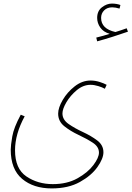

<svg xmlns="http://www.w3.org/2000/svg" viewBox="-20 -823 735 1073"><path d="M695 -646 688 -665Q658 -654 625 -644Q545 -662 545 -723Q545 -748 562 -765Q579 -782 607 -782Q625 -782 648 -775L653 -795Q632 -803 605 -803Q577 -803 550 -782.5Q523 -762 523 -723Q523 -694 540.5 -669Q558 -644 593 -634Q573 -628 558.5 -623.5Q544 -619 518 -613L523 -592Q564 -603 611 -618Q658 -633 695 -646ZM269 230Q362 230 426.5 194Q491 158 524.5 110.5Q558 63 558 28Q558 -12 523.5 -38Q489 -64 443.5 -85Q398 -106 363.5 -130Q329 -154 329 -189Q329 -214 351 -251.5Q373 -289 409 -319Q445 -349 486 -349Q506 -349 529 -342Q552 -335 566 -327L576 -349Q562 -357 537 -365Q512 -373 486 -373Q439 -373 397.5 -340.5Q356 -308 330.5 -264.5Q305 -221 305 -188Q305 -145 339.5 -117.5Q374 -90 419 -69Q464 -48 498.5 -25.5Q533 -3 533 30Q533 58 502 99.5Q471 141 413 173.5Q355 206 275 206Q191 206 127.5 163Q64 120 64 17Q64 -74 118 -173L96 -182Q57 -110 48.5 -60Q40 -10 40 13Q40 123 103.5 176.5Q167 230 269 230Z"/></svg>

Font: Noto Sans Arabic Condensed Thin
Style: Regular
Weight: 250
Width: 3
Designer: Nadine Chahine
Foundry: Monotype Imaging Inc.
Version: 1.001